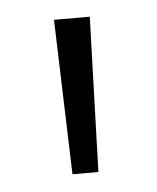

<svg xmlns="http://www.w3.org/2000/svg" viewBox="-32 -714 254 310"><g transform="rotate(-5 95.0 -559.5)"><path d="M66 -685H124L116 -434H74Z"/></g></svg>

Font: Fira Sans Condensed Light
Style: Regular
Weight: 300
Width: 3
Designer: bBox Type GmbH & Carrois Corporate GbR & Edenspiekermann AG
Foundry: bBox Type GmbH & Carrois Corporate GbR & Edenspiekermann AG
Version: Version 4.301